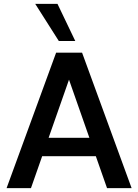

<svg xmlns="http://www.w3.org/2000/svg" viewBox="-20 -972 714 992"><path d="M14 0 270 -700H404L660 0H533L311 -633H362L140 0ZM132 -165 165 -260H509L542 -165ZM284 -760 162 -952H277L369 -760Z"/></svg>

Font: Host Grotesk SemiBold
Style: Regular
Weight: 600
Designer: Doukan Karapınar
Foundry: Element Type
Version: Version 1.003